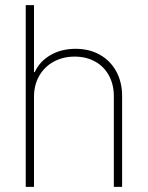

<svg xmlns="http://www.w3.org/2000/svg" viewBox="-20 -727 575 747"><path d="M112.3 0H80.1V-707H112.3V-446.3H115.2Q134.3 -488.3 176.5 -512.7Q218.8 -537.1 274.4 -537.1Q327.1 -537.1 368.2 -514.2Q409.2 -491.2 432.1 -449.5Q455.1 -407.7 455.1 -353.5V0H422.9V-352.5Q422.9 -397.9 403.8 -433.1Q384.8 -468.3 350.1 -487.5Q315.4 -506.8 270.5 -506.8Q225.1 -506.8 189 -487.1Q152.8 -467.3 132.6 -431.9Q112.3 -396.5 112.3 -350.6Z"/></svg>

Font: Pretendard JP Thin
Style: Regular
Weight: 100
Designer: Base glyphs from Inter by Rasmus Andersson; Hangeul glyphs from Noto Sans CJK(Source Han Sans) by Jang Soo-young and Kan
Foundry: Kil Hyung-jin
Version: Version 1.309